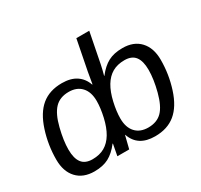

<svg xmlns="http://www.w3.org/2000/svg" viewBox="-152 -924 1187 1133"><g transform="rotate(-30 441.5 -357.5)"><path d="M189.5 10.3Q112.8 10.3 70.1 -35.9Q27.3 -82 27.3 -162.6Q27.3 -261.7 57.4 -354.7Q87.4 -447.8 141.8 -492.7Q196.3 -537.6 280.8 -537.6Q340.8 -537.6 378.7 -512.2Q416.5 -486.8 432.1 -440.9H434.6L448.2 -520L488.3 -724.6H576.2L535.6 -518.1Q529.3 -487.3 519 -449.7H521Q556.6 -496.1 596.2 -517.1Q635.7 -538.1 693.8 -538.1Q770.5 -538.1 813.2 -491.9Q856 -445.8 856 -365.2Q856 -266.1 825.9 -173.1Q795.9 -80.1 741.5 -35.2Q687 9.8 602.5 9.8Q485.8 9.8 453.1 -86.4H451.7L430.2 0H349.6L364.3 -78.1H361.8Q326.2 -31.7 286.6 -10.7Q247.1 10.3 189.5 10.3ZM214.8 -57.6Q263.2 -57.6 297.6 -77.4Q332 -97.2 356 -137Q379.9 -176.8 393.6 -236.6Q407.2 -296.4 407.2 -343.8Q407.2 -404.8 376.2 -438.7Q345.2 -472.7 290 -472.7Q229.5 -472.7 194.3 -435.8Q159.2 -398.9 139.2 -318.6Q119.1 -238.3 119.1 -178.2Q119.1 -118.2 142.1 -87.9Q165 -57.6 214.8 -57.6ZM668.5 -470.2Q620.1 -470.2 585.7 -450.4Q551.3 -430.7 527.3 -390.9Q503.4 -351.1 489.7 -291.3Q476.1 -231.4 476.1 -184.1Q476.1 -123 507.1 -89.1Q538.1 -55.2 593.3 -55.2Q652.8 -55.2 687.5 -90.6Q722.2 -126 743.2 -206.3Q764.2 -286.6 764.2 -349.6Q764.2 -409.7 741.2 -439.9Q718.3 -470.2 668.5 -470.2Z"/></g></svg>

Font: Liberation Sans
Style: Italic
Weight: 400
Italic angle: -12°
Designer: Steve Matteson
Foundry: Ascender Corporation
Version: Version 2.1.5